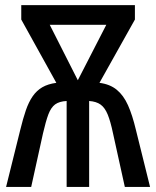

<svg xmlns="http://www.w3.org/2000/svg" viewBox="-20 -734 613 754"><path d="M509.8 -713.9V-657.2L370.6 -408.7Q412.1 -403.3 438.7 -381.3Q465.3 -359.4 482.7 -320.6Q500 -281.7 513.7 -224.1L569.3 0H470.2L423.8 -210.4Q414.1 -256.8 403.1 -283.9Q392.1 -311 375.2 -323.2Q358.4 -335.4 330.1 -337.4V0H241.7V-337.4Q212.9 -335.9 196.5 -324Q180.2 -312 169.9 -284.7Q159.7 -257.3 148.9 -210.4L102.5 0H3.9L59.6 -224.1Q70.3 -268.1 81.5 -300.8Q92.8 -333.5 108.4 -356Q124 -378.4 146.2 -391.4Q168.5 -404.3 201.2 -408.7L63.5 -657.2V-713.9ZM397.5 -636.7H175.3L285.6 -418.9Z"/></svg>

Font: Open Sans Condensed Medium
Style: Regular
Weight: 500
Width: 3
Designer: Monotype Design Team
Foundry: Monotype Imaging Inc.
Version: Version 3.000